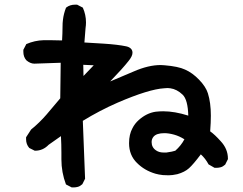

<svg xmlns="http://www.w3.org/2000/svg" viewBox="-20 -770 1040 823"><path d="M679.7 -293Q728.5 -293 787.1 -274.4Q785.2 -342.8 762.7 -364.3Q738.3 -387.7 710 -391.6Q704.1 -392.6 698.2 -392.6Q692.4 -392.6 683.6 -391.6Q618.2 -387.7 484.4 -330.1Q406.2 -295.9 335 -252L344.7 -3.9L333 19.5Q323.2 28.3 314 30.8Q304.7 33.2 298.8 33.2Q293 33.2 287.1 33.2L262.7 20.5Q243.2 -31.2 243.2 -86.9V-115.2Q243.2 -151.4 241.2 -186.5L188.5 -149.4Q164.1 -124 130.9 -124H128.9L105.5 -135.7Q91.8 -151.4 91.8 -172.9Q91.8 -175.8 91.8 -181.6L113.3 -214.8Q149.4 -244.1 179.7 -279.3Q210 -314.5 238.3 -348.6L240.2 -501L127 -497.1Q118.2 -497.1 109.4 -501Q100.6 -504.9 92.8 -511.7Q80.1 -526.4 80.1 -547.9Q80.1 -550.8 80.1 -556.6L92.8 -581.1Q128.9 -596.7 167 -597.7Q178.7 -597.7 197.8 -597.7Q216.8 -597.7 246.1 -596.7Q248 -629.9 248 -651.9Q248 -673.8 250 -686.5Q252.9 -710.9 262.7 -736.3L264.6 -738.3Q280.3 -750 301.8 -750Q304.7 -750 310.5 -750L335 -737.3Q348.6 -707 348.6 -673.8Q348.6 -662.1 346.7 -649.4L341.8 -587.9Q387.7 -585 422.9 -583Q484.4 -579.1 521.5 -571.3Q534.2 -568.4 541 -561.5Q547.9 -554.7 547.9 -543.9Q547.9 -529.3 531.2 -508.8Q506.8 -477.5 452.1 -420.9Q503.9 -442.4 553.7 -463.9Q616.2 -491.2 668.9 -491.2Q676.8 -491.2 685.5 -490.2Q744.1 -485.4 773.4 -471.7Q804.7 -458 833 -428.7Q862.3 -398.4 871.1 -370.1Q883.8 -330.1 883.8 -274.4Q883.8 -245.1 880.9 -207Q900.4 -193.4 925.8 -165Q957 -131.8 957 -89.8V-87.9L945.3 -64.5Q935.5 -55.7 926.3 -53.2Q917 -50.8 911.1 -50.8Q905.3 -50.8 899.4 -50.8L874 -65.4Q860.4 -90.8 840.8 -108.4Q808.6 -65.4 790 -48.8Q771.5 -32.2 740.2 -23.4Q718.8 -18.6 703.1 -18.6Q687.5 -18.6 678.2 -19.5Q668.9 -20.5 661.1 -22Q653.3 -23.4 646.5 -25.4Q599.6 -39.1 567.4 -71.3Q533.2 -104.5 533.2 -156.2Q533.2 -194.3 547.9 -220.7Q557.6 -240.2 575.2 -255.9Q608.4 -285.2 646.5 -291Q663.1 -293 679.7 -293ZM684.6 -199.2Q650.4 -199.2 637.7 -183.6Q629.9 -173.8 629.9 -161.1Q629.9 -137.7 649.4 -125Q662.1 -116.2 681.6 -116.2Q687.5 -116.2 693.4 -116.2Q720.7 -120.1 731.4 -124Q755.9 -145.5 770.5 -172.9Q749 -186.5 726.1 -192.9Q703.1 -199.2 684.6 -199.2ZM337.9 -444.3 381.8 -490.2 336.9 -492.2Z"/></svg>

Font: JasonHandwriting2
Style: SemiBold
Weight: 600
Version: Version 1.04.7